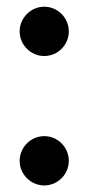

<svg xmlns="http://www.w3.org/2000/svg" viewBox="-20 -556 268 586"><path d="M40 -460C40 -419 74 -385 115 -385C156.5 -385 190 -419 190 -460C190 -501.5 156.5 -535.5 115 -535.5C74 -535.5 40 -501.5 40 -460ZM40 -65C40 -24 74 10 115 10C156.5 10 190 -24 190 -65C190 -106.5 156.5 -140.5 115 -140.5C74 -140.5 40 -106.5 40 -65Z"/></svg>

Font: Bodoni* 48pt Medium
Style: Regular
Weight: 500
Version: Version 2.3